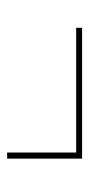

<svg xmlns="http://www.w3.org/2000/svg" viewBox="128 -489 256 552"><g transform="rotate(90 256.0 -213.0)"><path d="M436 -105.5H418.5V-311.5H436ZM60 -304V-321H436V-304Z"/></g></svg>

Font: Anek Gurmukhi Thin
Style: Regular
Weight: 250
Designer: Sarang Kulkarni (Gurmukhi), Yesha Goshar (Latin)
Foundry: Ek Type
Version: Version 1.003